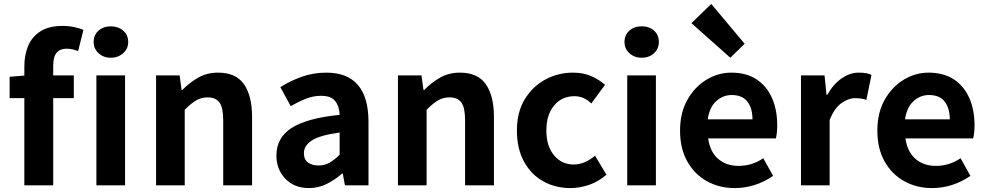

<svg xmlns="http://www.w3.org/2000/svg" viewBox="-20 -944 5026 978"><path d="M104 -559V-605Q104 -664 123.5 -710.5Q143 -757 186 -784.5Q229 -812 299 -812Q331 -812 358.5 -806Q386 -800 405 -792L378 -684Q346 -696 319 -696Q286 -696 268.5 -675.5Q251 -655 251 -608V-560H356V-444H251V0H104V-444H29V-553ZM544 -650Q507 -650 482 -673Q457 -696 457 -730Q457 -766 482 -788Q507 -810 544 -810Q582 -810 607.5 -788Q633 -766 633 -730Q633 -696 607.5 -673Q582 -650 544 -650ZM471 0V-560H617V0Z M775 0V-560H895L905 -486H909Q945 -523 989.5 -548.5Q1034 -574 1091 -574Q1182 -574 1223 -514.5Q1264 -455 1264 -349V0H1117V-331Q1117 -396 1098 -422Q1079 -448 1038 -448Q1004 -448 978 -432Q952 -416 921 -385V0Z M1554 14Q1479 14 1433.5 -33.5Q1388 -81 1388 -152Q1388 -242 1465 -292Q1542 -342 1710 -359Q1709 -401 1688 -428.5Q1667 -456 1615 -456Q1576 -456 1538 -441Q1500 -426 1461 -403L1408 -500Q1458 -532 1517 -553Q1576 -574 1642 -574Q1855 -574 1857 -327V0H1737L1726 -60H1723Q1686 -28 1644 -7Q1602 14 1554 14ZM1602 -101Q1634 -101 1659 -115.5Q1684 -130 1710 -156V-269Q1609 -255 1568.5 -228.5Q1528 -202 1528 -164Q1528 -131 1549 -116Q1570 -101 1602 -101Z M2007 0V-560H2127L2137 -486H2141Q2177 -523 2221.5 -548.5Q2266 -574 2323 -574Q2414 -574 2455 -514.5Q2496 -455 2496 -349V0H2349V-331Q2349 -396 2330 -422Q2311 -448 2270 -448Q2236 -448 2210 -432Q2184 -416 2153 -385V0Z M2886 14Q2809 14 2747 -20.5Q2685 -55 2649 -121Q2613 -187 2613 -279Q2613 -373 2653 -438.5Q2693 -504 2758 -539Q2823 -574 2899 -574Q2951 -574 2991 -556.5Q3031 -539 3062 -512L2992 -417Q2954 -454 2906 -454Q2842 -454 2802.5 -406.5Q2763 -359 2763 -279Q2763 -200 2802 -153Q2841 -106 2902 -106Q2932 -106 2960 -118.5Q2988 -131 3011 -151L3069 -54Q3029 -19 2981 -2.5Q2933 14 2886 14Z M3175 0V-560H3321V0ZM3249 -650Q3211 -650 3186 -673Q3161 -696 3161 -730Q3161 -766 3186 -788Q3211 -810 3249 -810Q3287 -810 3311.5 -788Q3336 -766 3336 -730Q3336 -696 3311.5 -673Q3287 -650 3249 -650Z M3722 14Q3644 14 3581 -21Q3518 -56 3481 -121.5Q3444 -187 3444 -279Q3444 -370 3481.5 -436Q3519 -502 3578.5 -538Q3638 -574 3705 -574Q3782 -574 3834 -539.5Q3886 -505 3912.5 -444.5Q3939 -384 3939 -306Q3939 -286 3937 -267.5Q3935 -249 3932 -239H3587Q3597 -170 3638.5 -134.5Q3680 -99 3742 -99Q3811 -99 3868 -138L3918 -48Q3827 14 3722 14ZM3585 -336H3813Q3813 -393 3787 -426.5Q3761 -460 3707 -460Q3663 -460 3628.5 -429Q3594 -398 3585 -336ZM3700 -650 3502 -826 3603 -924 3773 -721Z M4060 0V-560H4180L4190 -461H4194Q4225 -516 4267.5 -545Q4310 -574 4353 -574Q4400 -574 4419 -562L4393 -435Q4370 -444 4335 -444Q4302 -444 4266.5 -419Q4231 -394 4206 -334V0Z M4727 14Q4649 14 4586 -21Q4523 -56 4486 -121.5Q4449 -187 4449 -279Q4449 -370 4486.5 -436Q4524 -502 4583.5 -538Q4643 -574 4710 -574Q4787 -574 4839 -539.5Q4891 -505 4917.5 -444.5Q4944 -384 4944 -306Q4944 -286 4942 -267.5Q4940 -249 4937 -239H4592Q4602 -170 4643.5 -134.5Q4685 -99 4747 -99Q4816 -99 4873 -138L4923 -48Q4832 14 4727 14ZM4590 -336H4818Q4818 -393 4792 -426.5Q4766 -460 4712 -460Q4668 -460 4633.5 -429Q4599 -398 4590 -336Z"/></svg>

Font: Source Han Sans CN Bold
Style: Bold
Weight: 700
Designer: Ryoko NISHIZUKA 西塚涼子 (kana & ideographs); Paul D. Hunt (Latin, Greek & Cyrillic); Wenlong ZHANG 张文龙 (bopomofo); Sandoll 
Foundry: Adobe Systems Incorporated
Version: Version 1.00;May 30, 2023;FontCreator 11.5.0.2422 32-bit